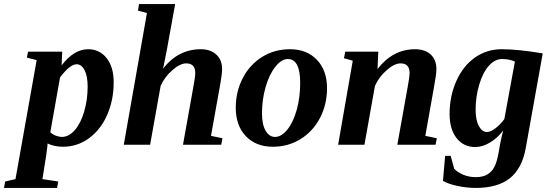

<svg xmlns="http://www.w3.org/2000/svg" viewBox="-91 -714 2724 947"><path d="M469.7 -308.1Q469.7 -221.2 438 -148.2Q406.2 -75.2 348.6 -32.7Q291 9.8 219.2 9.8Q177.2 9.8 143.6 -6.3L142.6 7.8L136.7 54.2L118.2 169.4L196.3 181.2L190.4 212.9H-71.3L-65.4 181.2L-14.6 169.4L89.8 -417.5L41.5 -429.7L47.4 -459H215.8L212.9 -391.6Q273.9 -471.2 343.3 -471.2Q400.4 -471.2 435.1 -427.2Q469.7 -383.3 469.7 -308.1ZM341.3 -286.6Q341.3 -337.9 326.4 -367.4Q311.5 -397 287.1 -397Q253.9 -397 205.1 -332L157.2 -62Q168.9 -50.3 185.3 -44.4Q201.7 -38.6 213.9 -38.6Q249 -38.6 278.6 -73Q308.1 -107.4 324.7 -165.8Q341.3 -224.1 341.3 -286.6Z M712.9 -375.5Q788.1 -471.2 899.4 -471.2Q946.8 -471.2 975.6 -445.1Q1004.4 -418.9 1004.4 -374Q1004.4 -348.6 996.1 -303.2L949.7 -43.9L1006.3 -32.2L1000 0H811.5L861.3 -277.8Q872.1 -334.5 872.1 -354Q872.1 -401.4 827.6 -401.4Q796.9 -401.4 758.3 -367.2Q719.7 -333 701.2 -290L649.4 0H519.5L633.8 -649.9L589.4 -661.6L594.7 -693.8H772.9L731.9 -467.8L716.3 -389.6Z M1389.6 -305.2Q1389.6 -422.9 1328.6 -422.9Q1297.9 -422.9 1267.8 -385.7Q1237.8 -348.6 1219.5 -286.1Q1201.2 -223.6 1201.2 -155.8Q1201.2 -99.6 1219.2 -69.1Q1237.3 -38.6 1265.6 -38.6Q1296.9 -38.6 1326.2 -74.7Q1355.5 -110.8 1372.6 -172.4Q1389.6 -233.9 1389.6 -305.2ZM1254.4 9.8Q1171.4 9.8 1121.6 -42.5Q1071.8 -94.7 1071.8 -182.6Q1071.8 -261.7 1106 -328.1Q1140.1 -394.5 1201.4 -432.9Q1262.7 -471.2 1339.4 -471.2Q1422.4 -471.2 1472.2 -418.9Q1522 -366.7 1522 -278.8Q1522 -199.7 1487.8 -133.3Q1453.6 -66.9 1392.3 -28.6Q1331.1 9.8 1254.4 9.8Z M1929.2 -354Q1929.2 -401.4 1884.8 -401.4Q1854 -401.4 1815.4 -367.2Q1776.9 -333 1758.3 -290L1706.5 0H1576.7L1648.9 -414.6L1605.5 -426.8L1611.8 -459H1774.9L1771 -373.5Q1846.7 -471.2 1956.5 -471.2Q2004.9 -471.2 2033.2 -445.3Q2061.5 -419.4 2061.5 -372.6Q2061.5 -347.2 2049.3 -283.2L2006.8 -43.9L2063.5 -32.2L2057.1 0H1868.7L1918.5 -277.8Q1929.2 -334.5 1929.2 -354Z M2254.9 -173.3Q2254.9 -121.6 2270.8 -92.3Q2286.6 -63 2311 -63Q2328.1 -63 2351.3 -80.1Q2374.5 -97.2 2396.5 -126.5L2448.7 -410.6Q2419.9 -422.9 2385.7 -422.9Q2349.6 -422.9 2319.8 -389.2Q2290 -355.5 2272.5 -295.9Q2254.9 -236.3 2254.9 -173.3ZM2126.5 -151.9Q2126.5 -239.3 2159.7 -314Q2192.9 -388.7 2251.2 -429.9Q2309.6 -471.2 2383.3 -471.2Q2462.9 -471.2 2585.9 -450.7L2502 17.1Q2483.4 118.2 2423.3 165.5Q2363.3 212.9 2255.9 212.9Q2210.4 212.9 2165.3 203.1Q2120.1 193.4 2093.8 178.2L2104.5 54.7H2131.8L2149.4 118.7Q2167 136.7 2194.8 148.2Q2222.7 159.7 2256.3 159.7Q2289.1 159.7 2311 147.5Q2333 135.3 2346.4 111.1Q2359.9 86.9 2368.7 36.6Q2380.4 -35.2 2391.6 -70.8Q2361.8 -32.2 2325 -10.5Q2288.1 11.2 2252.9 11.2Q2195.8 11.2 2161.1 -32.7Q2126.5 -76.7 2126.5 -151.9Z"/></svg>

Font: Liberation Serif
Style: Bold Italic
Weight: 700
Italic angle: -16.333°
Designer: Steve Matteson
Foundry: Ascender Corporation
Version: Version 2.1.5